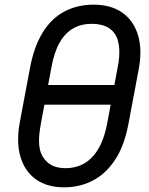

<svg xmlns="http://www.w3.org/2000/svg" viewBox="-20 -784 640 822"><path d="M381 -764Q455 -764 503.5 -730Q552 -696 571 -633Q590 -570 573 -483L529 -249Q511 -157 471.5 -98Q432 -39 376.5 -10.5Q321 18 254 18Q182 18 134 -16Q86 -50 67.5 -113Q49 -176 65 -262L109 -496Q126 -585 162.5 -644.5Q199 -704 254.5 -734Q310 -764 381 -764ZM371 -682Q328 -682 293.5 -662.5Q259 -643 235.5 -602Q212 -561 200 -495L156 -260Q150 -229 148 -205Q146 -181 148 -161.5Q150 -142 156 -127.5Q162 -113 171 -102Q187 -82 209 -73Q231 -64 261 -64Q292 -64 320 -74.5Q348 -85 371 -107.5Q394 -130 411 -165.5Q428 -201 438 -251L482 -486Q489 -518 490.5 -544Q492 -570 489 -590.5Q486 -611 479 -626Q472 -641 461 -652Q445 -668 422.5 -675Q400 -682 371 -682ZM152 -420H490Q494 -420 496 -419Q498 -418 499 -416Q500 -414 499 -410Q496 -391 492.5 -373Q489 -355 486 -336H147Q144 -336 142.5 -336.5Q141 -337 140 -338.5Q139 -340 138.5 -342Q138 -344 139 -347Q142 -366 145.5 -384Q149 -402 152 -420Z"/></svg>

Font: Rec Mono Linear
Style: Italic
Weight: 400
Italic angle: -10°
Monospace: yes
Version: Version 1.085; ttfautohint (v1.8.4.7-5d5b)